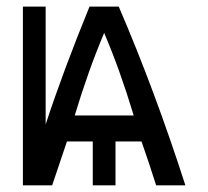

<svg xmlns="http://www.w3.org/2000/svg" viewBox="-20 -557 626 577"><path d="M204.6 -210H381.8Q340.3 -347.7 293 -458Q245.1 -344.7 204.6 -210ZM48.8 0V-537.1H117.2V-183.1Q169.9 -343.8 249 -537.1H336.9Q445.3 -285.2 537.1 0H449.2Q427.7 -68.4 405.3 -131.8H327.1V0H258.8V-131.8H181.2L136.7 0Z"/></svg>

Font: Consola Mono
Style: Book
Weight: 400
Monospace: yes
Designer: Wojciech Kalinowski "wmk69" (wmk69@o2.pl)
Foundry: Wojciech Kalinowski "wmk69" (wmk69@o2.pl)
Version: Version 2.1.0